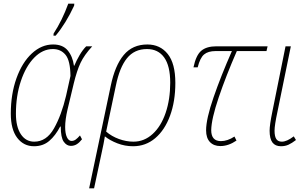

<svg xmlns="http://www.w3.org/2000/svg" viewBox="-20 -789 1674 1049"><path d="M39 -168Q39 -275 70 -361.5Q101 -448 154 -497Q207 -546 270 -546Q323 -546 350 -513.5Q377 -481 384 -430H386Q398 -459 415 -488Q432 -517 451 -536H484Q440 -488 420 -445.5Q400 -403 383 -333L349 -191Q336 -135 336 -95Q336 -60 345.5 -39.5Q355 -19 371 -19Q383 -19 393.5 -26.5Q404 -34 417 -49L428 -28Q414 -10 399.5 -1Q385 8 367 8Q344 8 328 -15Q312 -38 312 -97L309 -98Q283 -48 249 -19Q215 10 166 10Q109 10 74 -36Q39 -82 39 -168ZM341 -266 365 -374Q364 -458 338 -489.5Q312 -521 269 -521Q213 -521 167 -474Q121 -427 94 -346Q67 -265 67 -168Q67 -96 94 -55.5Q121 -15 167 -15Q234 -15 275 -87.5Q316 -160 341 -266ZM273 -606Q320 -678 353 -769H386L385 -758Q340 -661 284 -594H272Z M585 -320Q608 -431 656 -488.5Q704 -546 785 -546Q855 -546 896.5 -494Q938 -442 938 -336Q938 -235 909 -156.5Q880 -78 828 -34Q776 10 707 10Q662 10 621 -6Q580 -22 553 -44Q547 -6 536 43L494 240H467ZM910 -337Q910 -429 877 -475Q844 -521 783 -521Q714 -521 673.5 -470.5Q633 -420 613 -321L560 -70Q590 -44 630 -29.5Q670 -15 709 -15Q768 -15 814 -57Q860 -99 885 -172.5Q910 -246 910 -337Z M1106 -77Q1106 -139 1146.5 -256.5Q1187 -374 1247 -510H1158Q1117 -510 1095 -491.5Q1073 -473 1060 -421H1037Q1051 -488 1080 -512Q1109 -536 1162 -536H1442L1436 -510H1274Q1215 -375 1175 -257Q1135 -139 1134 -78Q1134 -18 1187 -18Q1223 -18 1261 -43L1272 -21Q1228 9 1184 9Q1148 9 1127 -13Q1106 -35 1106 -77Z M1453 -75Q1453 -106 1468 -179L1540 -536H1569L1496 -179Q1480 -105 1480 -75Q1480 -44 1489.5 -29.5Q1499 -15 1520 -15Q1547 -15 1585 -44L1597 -24Q1575 -7 1556.5 1.5Q1538 10 1515 10Q1484 10 1468.5 -10.5Q1453 -31 1453 -75Z"/></svg>

Font: Noto Serif NarrowThin
Style: Italic
Weight: 250
Width: 4
Italic angle: -12°
Designer: Monotype Design Team
Foundry: Monotype Imaging Inc.
Version: Version 1.001